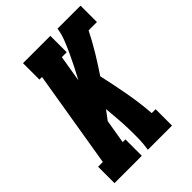

<svg xmlns="http://www.w3.org/2000/svg" viewBox="-212 -839 944 944"><g transform="rotate(-45 260.0 -367.5)"><path d="M21 0V-114H54L138 -621H120V-735H310V-621H276L253 -483Q270 -514 285.5 -545Q301 -576 315.5 -607Q330 -638 342.5 -670Q355 -702 360 -735H520V-621H462Q436 -569 406 -519.5Q376 -470 343 -421Q360 -345 374 -268.5Q388 -192 394 -114H421V0H253Q259 -36 259.5 -72.5Q260 -109 259 -144.5Q258 -180 255 -216Q252 -252 249 -287Q240 -275 231 -263Q222 -251 213 -239L192 -114H211V0Z"/></g></svg>

Font: Iosevka Curly Slab HvObl
Style: Regular
Weight: 900
Italic angle: -9°
Monospace: yes
Designer: Belleve Invis
Foundry: Belleve Invis
Version: Version 11.1.0; ttfautohint (v1.8.3)